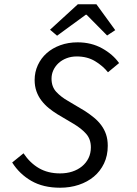

<svg xmlns="http://www.w3.org/2000/svg" viewBox="-20 -866 640 898"><path d="M261 12Q182 12 126.5 -20Q71 -52 37 -106L90 -149Q120 -104 162 -79.5Q204 -55 261 -55Q292 -55 318 -63.5Q344 -72 363.5 -88Q383 -104 394 -126.5Q405 -149 405 -177Q405 -215 383 -240Q361 -265 324 -287L248 -332Q227 -345 208 -360.5Q189 -376 174 -395.5Q159 -415 150.5 -439Q142 -463 142 -492Q142 -529 157 -561.5Q172 -594 198.5 -617.5Q225 -641 262 -654.5Q299 -668 343 -668Q407 -668 457.5 -640Q508 -612 537 -571L485 -528Q461 -558 424.5 -580Q388 -602 339 -602Q313 -602 291 -593.5Q269 -585 253.5 -570.5Q238 -556 229.5 -537.5Q221 -519 221 -498Q221 -460 243.5 -436Q266 -412 298 -394L377 -347Q400 -332 419.5 -316Q439 -300 453.5 -280.5Q468 -261 476 -237.5Q484 -214 484 -184Q484 -138 466.5 -101.5Q449 -65 419 -40Q389 -15 348.5 -1.5Q308 12 261 12ZM247 -699 214 -727 344 -846H431L519 -725L481 -700L385 -797H381Z"/></svg>

Font: Source Code Pro
Style: Italic
Weight: 400
Italic angle: -11°
Monospace: yes
Designer: Paul D. Hunt, Teo Tuominen
Foundry: Adobe Systems Incorporated
Version: Version 1.050;PS 1.000;hotconv 16.6.51;makeotf.lib2.5.65220